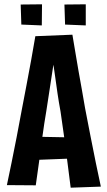

<svg xmlns="http://www.w3.org/2000/svg" viewBox="-20 -866 498 891"><path d="M308 5Q301 -50 293.5 -109Q286 -168 278 -228.5Q270 -289 261 -348Q253 -391 247 -432Q241 -473 236 -510Q231 -547 226 -579.5Q221 -612 217 -639L144 -698L316 -705Q323 -664 330 -621.5Q337 -579 344.5 -536Q352 -493 360 -449.5Q368 -406 375 -363Q388 -296 400.5 -231.5Q413 -167 425 -109Q437 -51 448 0ZM122 -123V-232L330 -228V-131ZM146 -6 12 -7Q22 -55 33.5 -110.5Q45 -166 57 -228.5Q69 -291 81 -356Q92 -413 103 -471Q114 -529 124.5 -586.5Q135 -644 144 -698L316 -705L239 -631Q233 -598 226 -554Q219 -510 211.5 -458.5Q204 -407 195 -351Q185 -293 177 -233.5Q169 -174 161.5 -116.5Q154 -59 146 -6ZM76 -845 175 -846 174 -748 79 -752ZM279 -845 378 -846V-748L282 -752Z"/></svg>

Font: Truculenta ExtraBold
Style: Regular
Weight: 800
Version: Version 1.002